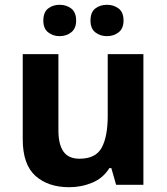

<svg xmlns="http://www.w3.org/2000/svg" viewBox="-20 -772 697 802"><path d="M579 -546V0H465L445 -70H437Q411 -28 365.5 -9Q320 10 269 10Q181 10 128 -37.5Q75 -85 75 -190V-546H224V-227Q224 -169 245 -139Q266 -109 312 -109Q380 -109 405 -155.5Q430 -202 430 -289V-546ZM161 -686Q161 -721 181 -736.5Q201 -752 229 -752Q257 -752 277.5 -736.5Q298 -721 298 -686Q298 -653 277.5 -637Q257 -621 229 -621Q201 -621 181 -637Q161 -653 161 -686ZM358 -686Q358 -721 378 -736.5Q398 -752 427 -752Q455 -752 475.5 -736.5Q496 -721 496 -686Q496 -653 475.5 -637Q455 -621 427 -621Q398 -621 378 -637Q358 -653 358 -686Z"/></svg>

Font: RS Noto Sans
Style: Bold
Weight: 700
Designer: Monotype Design Team
Foundry: Monotype Imaging Inc.
Version: Version 3.10